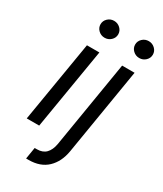

<svg xmlns="http://www.w3.org/2000/svg" viewBox="-233 -833 949 1121"><g transform="rotate(30 241.5 -272.5)"><path d="M31.2 0 122.2 -545.5H206L115.1 0ZM188.9 -634.9Q164.4 -634.9 146.8 -651.6Q129.3 -668.3 129.3 -691.8Q129.3 -715.2 146.8 -731.9Q164.4 -748.6 188.9 -748.6Q213.4 -748.6 231 -731.9Q248.6 -715.2 248.6 -691.8Q248.6 -668.3 231 -651.6Q213.4 -634.9 188.9 -634.9ZM359.4 -545.5H443.2L346.6 39.8Q333.8 115.4 287.3 160Q240.8 204.5 161.9 204.5H144.9L157.7 126.4H173.3Q211.6 126.4 233.5 103.9Q255.3 81.3 262.8 39.8ZM423.3 -633.5Q398.8 -633.5 381.2 -650.2Q363.6 -666.9 363.6 -690.3Q363.6 -713.8 381.2 -730.5Q398.8 -747.2 423.3 -747.2Q447.8 -747.2 465.4 -730.5Q483 -713.8 483 -690.3Q483 -666.9 465.4 -650.2Q447.8 -633.5 423.3 -633.5Z"/></g></svg>

Font: Inter UI
Style: Italic
Weight: 400
Italic angle: -9.39999°
Designer: Rasmus Andersson
Foundry: rsms
Version: 3.2;8d6f07862